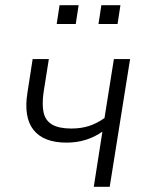

<svg xmlns="http://www.w3.org/2000/svg" viewBox="-20 -715 564 735"><path d="M339 0 372 -211Q342 -190 307.5 -179.5Q273 -169 235 -169Q147 -169 108.5 -217.5Q70 -266 85 -360L105 -489H167L147 -363Q140 -315 147 -284Q154 -253 180 -238Q206 -223 253 -223Q290 -223 320 -232.5Q350 -242 380 -263L416 -489H478L400 0ZM357 -623 368 -695H441L430 -623ZM197 -623 208 -695H281L270 -623Z"/></svg>

Font: Nunito Sans 10pt SemiCondensed Light
Style: Italic
Weight: 300
Width: 4
Italic angle: -9°
Designer: Vernon Adams
Foundry: Vernon Adams
Version: Version 3.101;gftools[0.9.27]